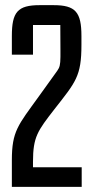

<svg xmlns="http://www.w3.org/2000/svg" viewBox="-20 -725 359 745"><path d="M297 0V-76H108V-97C108 -194 126 -217 191 -301C274 -407 296 -429 296 -551V-585C296 -678 273 -705 188 -705H134C48 -705 26 -678 26 -585V-513H108V-628H214C214 -461 220 -475 194 -439L130 -350C50 -239 26 -216 26 -103V0Z"/></svg>

Font: Queering
Style: Regular
Weight: 400
Designer: Adam Naccarato
Foundry: adamnac
Version: Version 2.000;hotconv 1.0.109;makeotfexe 2.5.65596